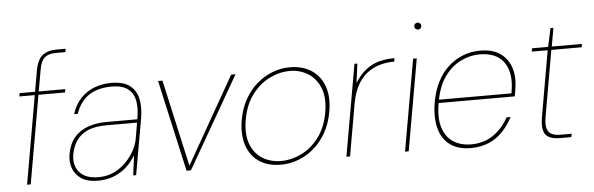

<svg xmlns="http://www.w3.org/2000/svg" viewBox="-48 -877 3239 1047"><g transform="rotate(-5 1572.0 -354.0)"><path d="M63 0 172 -623Q178 -653 190.5 -674.5Q203 -696 226.5 -708Q250 -720 287 -720H337L334 -702H281Q241 -702 220.5 -684Q200 -666 192 -622L83 0ZM63 -483 66 -501H316L313 -483Z M449 12Q394 12 360.5 -10Q327 -32 314 -68Q301 -104 308 -145Q318 -201 347 -235.5Q376 -270 421.5 -286.5Q467 -303 525 -303H693Q704 -361 696 -403.5Q688 -446 657.5 -469.5Q627 -493 569 -493Q494 -493 445 -461Q396 -429 372 -361H352Q369 -414 401.5 -447.5Q434 -481 476.5 -497Q519 -513 567 -513Q636 -513 671 -485Q706 -457 715 -410.5Q724 -364 714 -306L660 0H644L658 -108Q649 -94 633 -73.5Q617 -53 591.5 -33.5Q566 -14 531 -1Q496 12 449 12ZM455 -7Q503 -7 541 -25.5Q579 -44 607 -73Q635 -102 652.5 -135Q670 -168 675 -197L690 -285H522Q457 -285 417 -266Q377 -247 356.5 -215.5Q336 -184 329 -145Q318 -85 350.5 -46Q383 -7 455 -7Z M936 0 824 -501H848L954 -26L1224 -501H1248L960 0Z M1451 12Q1383 12 1335 -19Q1287 -50 1266.5 -109.5Q1246 -169 1260 -250Q1271 -312 1298 -360.5Q1325 -409 1363.5 -442.5Q1402 -476 1448.5 -494.5Q1495 -513 1546 -513Q1615 -513 1663.5 -481.5Q1712 -450 1733 -391Q1754 -332 1739 -250Q1728 -189 1701 -140.5Q1674 -92 1635 -58Q1596 -24 1549 -6Q1502 12 1451 12ZM1455 -8Q1511 -8 1566 -34.5Q1621 -61 1662 -115.5Q1703 -170 1717 -250Q1731 -330 1709.5 -384Q1688 -438 1643.5 -465.5Q1599 -493 1544 -493Q1487 -493 1432 -465.5Q1377 -438 1336.5 -384Q1296 -330 1282 -250Q1268 -170 1289 -115.5Q1310 -61 1354.5 -34.5Q1399 -8 1455 -8Z M1811 0 1899 -501H1915L1901 -396Q1928 -439 1960.5 -465Q1993 -491 2032.5 -502Q2072 -513 2119 -513L2116 -494H2107Q2080 -494 2046 -486Q2012 -478 1978.5 -456.5Q1945 -435 1919 -393.5Q1893 -352 1881 -286L1831 0Z M2132 0 2220 -501H2240L2152 0ZM2261 -657Q2254 -657 2248 -662Q2242 -667 2242 -676Q2242 -685 2248 -690Q2254 -695 2261 -695Q2268 -695 2274 -690Q2280 -685 2280 -676Q2280 -667 2274.5 -662Q2269 -657 2261 -657Z M2492 12Q2421 12 2377 -21Q2333 -54 2318 -114.5Q2303 -175 2317 -256Q2328 -317 2352.5 -365Q2377 -413 2413 -445.5Q2449 -478 2493 -495.5Q2537 -513 2587 -513Q2660 -513 2702 -480.5Q2744 -448 2758 -396Q2772 -344 2760 -282Q2759 -272 2757.5 -265Q2756 -258 2754 -248H2327L2330 -266H2738Q2752 -343 2736 -393.5Q2720 -444 2681 -468.5Q2642 -493 2583 -493Q2531 -493 2481 -469Q2431 -445 2393 -394Q2355 -343 2340 -261L2338 -251Q2323 -167 2340.5 -113Q2358 -59 2399 -33.5Q2440 -8 2495 -8Q2564 -8 2615 -42.5Q2666 -77 2700 -138H2722Q2699 -94 2667 -60Q2635 -26 2591 -7Q2547 12 2492 12Z M2980 0Q2944 0 2921.5 -11Q2899 -22 2891.5 -49Q2884 -76 2892 -122L2955 -483H2868L2871 -501H2959L2981 -602H2997L2979 -501H3144L3141 -483H2975L2912 -122Q2902 -67 2919 -42.5Q2936 -18 2986 -18H3046L3042 0Z"/></g></svg>

Font: DM Sans 18pt Thin
Style: Italic
Weight: 250
Italic angle: -10°
Designer: Colophon Foundry, Jonny Pinhorn
Foundry: Colophon Foundry
Version: Version 4.004;gftools[0.9.30]